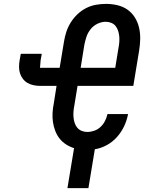

<svg xmlns="http://www.w3.org/2000/svg" viewBox="-20 -763 790 988"><path d="M327 205 361 0H363Q340 -7 320.5 -19.5Q301 -32 287 -49.5Q273 -67 264.5 -89Q256 -111 252.5 -134.5Q249 -158 250.5 -183Q252 -208 257 -232L271 -321H187Q170 -321 153 -324.5Q136 -328 122 -336Q108 -344 98 -357Q88 -370 83 -385.5Q78 -401 78 -418.5Q78 -436 81 -453L87 -486H195L189 -453Q188 -444 187.5 -434.5Q187 -425 186 -416Q186 -416 185.5 -416Q185 -416 185 -415Q185 -415 185.5 -414.5Q186 -414 187 -414H287L309 -547Q313 -573 321 -598Q329 -623 343.5 -646.5Q358 -670 378.5 -689.5Q399 -709 423.5 -721.5Q448 -734 474.5 -738.5Q501 -743 526 -743Q556 -743 585 -736Q614 -729 636.5 -713Q659 -697 674 -673Q689 -649 695.5 -621Q702 -593 701.5 -563Q701 -533 696 -503L666 -321H379L362 -217Q359 -202 358 -187Q357 -172 358.5 -157.5Q360 -143 364.5 -129.5Q369 -116 378 -105.5Q387 -95 400.5 -89.5Q414 -84 429 -84Q447 -84 465.5 -90.5Q484 -97 498 -110.5Q512 -124 520.5 -141Q529 -158 533 -176H639Q633 -144 619 -114Q605 -84 582.5 -58.5Q560 -33 530 -16.5Q500 0 468 5L435 205ZM573 -414 590 -518Q593 -533 594 -548Q595 -563 593.5 -577.5Q592 -592 587.5 -605.5Q583 -619 574.5 -629.5Q566 -640 552.5 -645.5Q539 -651 524 -651Q503 -651 482 -641Q461 -631 446.5 -613Q432 -595 425 -574Q418 -553 414 -532L395 -414Z"/></svg>

Font: Iosevka Etoile SmBdObl
Style: Regular
Weight: 600
Italic angle: -9°
Designer: Belleve Invis
Foundry: Belleve Invis
Version: Version 15.5.2; ttfautohint (v1.8.4)